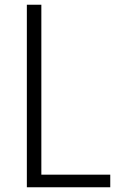

<svg xmlns="http://www.w3.org/2000/svg" viewBox="-20 -788 494 808"><path d="M138 -53H444V0H93V-768H154V-38Z"/></svg>

Font: Yaldevi Light
Style: Regular
Weight: 300
Designer: Sol Matas, Rajitha Manaperi, Kosala Senevirathne
Foundry: Mooniak
Version: Version 1.100